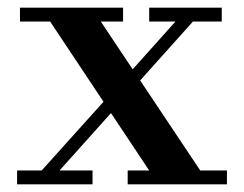

<svg xmlns="http://www.w3.org/2000/svg" viewBox="-20 -480 635 500"><path d="M24.5 -36V0H221V-36H135L269 -185.5L368.5 -36H312.5V0H571V-36H501.5L345 -270.5L482.5 -424H557.5V-460H368.5V-424H437L325.5 -299.5L242.5 -424H300.5V-460H32V-424H110.5L249.5 -215L88.5 -36Z"/></svg>

Font: Bodoni* 06pt Medium
Style: Regular
Weight: 500
Version: Version 2.3